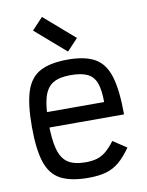

<svg xmlns="http://www.w3.org/2000/svg" viewBox="-96 -950 793 1033"><g transform="rotate(-10 300.0 -434.0)"><path d="M303 14Q207 14 151.5 -15.5Q96 -45 73 -116Q50 -187 50 -309Q50 -432 73 -502.5Q96 -573 151.5 -602.5Q207 -632 303 -632Q397 -632 451 -601Q505 -570 527.5 -494.5Q550 -419 550 -289H79V-373H456Q456 -439 442 -477Q428 -515 394.5 -531Q361 -547 303 -547Q241 -547 206.5 -526Q172 -505 157 -455.5Q142 -406 142 -318Q142 -224 157 -170Q172 -116 206.5 -93.5Q241 -71 303 -71Q338 -71 365 -79Q392 -87 415 -106.5Q438 -126 463 -159L537 -110Q504 -63 472 -36Q440 -9 400 2.5Q360 14 303 14ZM312 -674 146 -818 206 -882 372 -738Z"/></g></svg>

Font: Victor Mono Thin SemiBold
Style: Regular
Weight: 600
Monospace: yes
Version: Version 1.561;gftools[0.9.30]